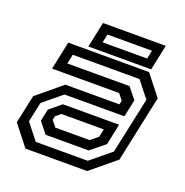

<svg xmlns="http://www.w3.org/2000/svg" viewBox="-124 -796 873 908"><g transform="rotate(20 313.0 -342.0)"><path d="M100.5 0 19.5 -103 50 -245.5 174.5 -348.5H446.5L451 -368L427 -398.5H89.5L119.5 -540H526L607 -437L536 -103L411 0ZM168 -94 124 -149 137 -209.5 195.5 -257.5H478L456 -152L384.5 -94ZM135.5 -46.5H397L498.5 -130L559 -412.5L495 -493.5H159L149 -446H462L506.5 -390.5L488 -303.5H186.5L93.5 -227L72 -127ZM199.5 -141.5H372L409 -172L417.5 -212H204.5L179 -191L175 -172ZM215 -555.5 242 -683.5H558L531 -555.5ZM271.5 -597H495.5L504.5 -639.5H280.5Z"/></g></svg>

Font: Tourney Medium
Style: Italic
Weight: 500
Italic angle: -12°
Version: Version 1.015